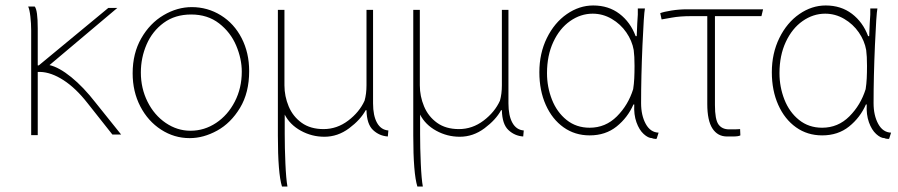

<svg xmlns="http://www.w3.org/2000/svg" viewBox="-20 -503 3285 702"><path d="M161 -265Q196 -257 240.5 -221Q285 -185 330 -127L423 -11H391L300 -126Q257 -181 212 -210Q167 -239 127 -240H118V-9H94V-392Q94 -417 91 -443Q88 -469 83 -479H107Q118 -466 118 -399V-264H122L376 -474H409Z M673 2Q617 2 569 -29Q521 -60 493 -114Q465 -168 465 -235Q465 -308 496.5 -363Q528 -418 578 -447.5Q628 -477 681 -477Q739 -477 787.5 -447Q836 -417 863.5 -363.5Q891 -310 891 -243Q891 -164 857.5 -108.5Q824 -53 774 -25.5Q724 2 674 2ZM677 -25Q727 -25 770 -53.5Q813 -82 838.5 -131.5Q864 -181 864 -241Q864 -288 843.5 -336.5Q823 -385 781 -417.5Q739 -450 679 -450Q620 -450 578.5 -419.5Q537 -389 516 -340.5Q495 -292 495 -238Q495 -180 519.5 -131Q544 -82 586 -53.5Q628 -25 676 -25Z M1317 -100Q1298 -65 1256.5 -34Q1215 -3 1166 -3Q1120 -3 1080 -25Q1040 -47 1021 -84V-13Q1021 37 1023.5 94.5Q1026 152 1031 179H1011Q996 131 996 -7V-467H1020V-191Q1020 -151 1035.5 -114Q1051 -77 1083 -54Q1115 -31 1163 -31Q1212 -31 1253 -62Q1294 -93 1313 -135Q1320 -160 1320 -191V-467H1344V-125Q1344 -80 1358.5 -54Q1373 -28 1400 -26L1398 -4Q1367 -6 1344 -27.5Q1321 -49 1320 -100Z M1812 -100Q1793 -65 1751.5 -34Q1710 -3 1661 -3Q1615 -3 1575 -25Q1535 -47 1516 -84V-13Q1516 37 1518.5 94.5Q1521 152 1526 179H1506Q1491 131 1491 -7V-467H1515V-191Q1515 -151 1530.5 -114Q1546 -77 1578 -54Q1610 -31 1658 -31Q1707 -31 1748 -62Q1789 -93 1808 -135Q1815 -160 1815 -191V-467H1839V-125Q1839 -80 1853.5 -54Q1868 -28 1895 -26L1893 -4Q1862 -6 1839 -27.5Q1816 -49 1815 -100Z M2338 -472Q2334 -452 2329 -337.5Q2324 -223 2324 -126Q2324 -81 2341 -50Q2358 -19 2388 -18L2381 4L2378 5Q2374 5 2369.5 4Q2365 3 2364 2Q2350 2 2333.5 -13Q2317 -28 2307 -56Q2297 -84 2299 -121H2296Q2275 -73 2234.5 -40.5Q2194 -8 2136 -8Q2082 -8 2040.5 -37.5Q1999 -67 1975.5 -119.5Q1952 -172 1952 -239Q1952 -308 1979.5 -364Q2007 -420 2052.5 -451.5Q2098 -483 2149 -483Q2205 -483 2245 -452.5Q2285 -422 2304 -371H2308Q2310 -407 2310 -418Q2313 -454 2312 -472ZM1980 -235Q1980 -185 1998 -139Q2016 -93 2051.5 -64.5Q2087 -36 2136 -36Q2194 -36 2235.5 -77.5Q2277 -119 2295 -177Q2298 -196 2299 -216.5Q2300 -237 2300 -262Q2300 -298 2297 -320Q2291 -354 2270 -384.5Q2249 -415 2216.5 -434Q2184 -453 2147 -453Q2103 -453 2064.5 -426Q2026 -399 2003 -349.5Q1980 -300 1980 -236Z M2687 -8Q2680 -4 2660 -4Q2640 -4 2638 -4Q2604 -4 2585 -33Q2566 -62 2566 -123V-444H2507Q2466 -444 2436 -438.5Q2406 -433 2399 -432L2394 -455Q2407 -460 2435 -464.5Q2463 -469 2493 -469H2770L2764 -444H2594V-119Q2594 -66 2607 -48Q2620 -30 2646 -30Q2680 -30 2686 -31Z M3188 -472Q3184 -452 3179 -337.5Q3174 -223 3174 -126Q3174 -81 3191 -50Q3208 -19 3238 -18L3231 4L3228 5Q3224 5 3219.5 4Q3215 3 3214 2Q3200 2 3183.5 -13Q3167 -28 3157 -56Q3147 -84 3149 -121H3146Q3125 -73 3084.5 -40.5Q3044 -8 2986 -8Q2932 -8 2890.5 -37.5Q2849 -67 2825.5 -119.5Q2802 -172 2802 -239Q2802 -308 2829.5 -364Q2857 -420 2902.5 -451.5Q2948 -483 2999 -483Q3055 -483 3095 -452.5Q3135 -422 3154 -371H3158Q3160 -407 3160 -418Q3163 -454 3162 -472ZM2830 -235Q2830 -185 2848 -139Q2866 -93 2901.5 -64.5Q2937 -36 2986 -36Q3044 -36 3085.5 -77.5Q3127 -119 3145 -177Q3148 -196 3149 -216.5Q3150 -237 3150 -262Q3150 -298 3147 -320Q3141 -354 3120 -384.5Q3099 -415 3066.5 -434Q3034 -453 2997 -453Q2953 -453 2914.5 -426Q2876 -399 2853 -349.5Q2830 -300 2830 -236Z"/></svg>

Font: LINE Seed Sans KR Thin
Style: Regular
Weight: 250
Designer: LINE BX Design & Sandoll Inc & Dalton Maag Ltd
Foundry: Sandoll Inc.
Version: Version 1.000